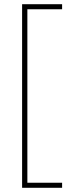

<svg xmlns="http://www.w3.org/2000/svg" viewBox="-20 -734 348 912"><path d="M275 158V134H110V-690H275V-714H85V158Z"/></svg>

Font: Noto Sans Hebrew Condensed Thin
Style: Regular
Weight: 100
Width: 3
Designer: Monotype Design Team
Foundry: Monotype Imaging Inc.
Version: Version 2.004